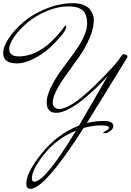

<svg xmlns="http://www.w3.org/2000/svg" viewBox="-230 -743 820 1205"><path d="M359 -620Q359 -567 332.5 -505Q306 -443 268 -388.5Q230 -334 192 -282Q101 -159 101 -100Q101 -82 111.5 -70.5Q122 -59 141 -59Q236 -59 473 -318Q508 -355 526 -384L532 -392Q539 -403 546 -403Q570 -400 570 -388Q570 -384 567 -379L521 -305Q514 -294 437 -168Q360 -42 315 29Q369 16 424 16Q479 16 481 47Q481 64 467 75Q444 93 431 93Q418 93 418 90Q418 87 426 83Q434 79 437.5 76.5Q441 74 445 71Q454 64 454 58Q454 44 404 44Q354 44 295 60Q51 442 -39 442Q-65 442 -65 410Q-65 339 32.5 218.5Q130 98 266 45Q304 -19 366.5 -128.5Q429 -238 446 -266Q374 -185 288 -116Q251 -85 204.5 -60Q158 -35 124 -35Q111 -35 99.5 -38Q88 -41 75.5 -55.5Q63 -70 63 -104.5Q63 -139 89 -193.5Q115 -248 152.5 -299.5Q190 -351 228 -402Q317 -522 317 -594Q317 -651 289.5 -677Q262 -703 198 -703Q134 -703 63.5 -673.5Q-7 -644 -57.5 -601.5Q-108 -559 -140 -513.5Q-172 -468 -172 -435Q-172 -389 -112 -389Q35 -389 172 -573Q177 -583 181.5 -583Q186 -583 186 -571Q186 -559 156.5 -522Q127 -485 84 -445Q41 -405 -17 -375Q-75 -345 -124 -345Q-210 -345 -210 -410Q-210 -451 -174 -504.5Q-138 -558 -80 -607Q-22 -656 61.5 -689.5Q145 -723 230 -723Q266 -723 292.5 -712.5Q319 -702 332 -687Q355 -658 358 -630ZM-30 376Q-30 397 -15 397Q54 397 247 77Q128 125 49 223Q-30 321 -30 376Z"/></svg>

Font: Mr De Haviland
Style: Regular
Weight: 400
Designer: Alejandro Paul
Foundry: Alejandro Paul
Version: Version 1.000